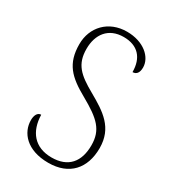

<svg xmlns="http://www.w3.org/2000/svg" viewBox="-180 -818 822 921"><g transform="rotate(30 231.0 -357.0)"><path d="M235 10C351 10 414 -62 414 -174C414 -287 339 -334 249 -385C162 -434 121 -470 121 -556C121 -635 163 -694 248 -694C327 -694 368 -647 368 -569C388 -569 401 -583 401 -613C401 -670 342 -724 249 -724C147 -724 80 -652 80 -558C80 -450 129 -403 226 -349C331 -290 373 -251 373 -166C373 -75 328 -20 236 -20C141 -20 93 -82 91 -173C70 -173 61 -151 61 -126C61 -58 115 10 235 10Z"/></g></svg>

Font: Noto Serif Bengali SemiCondensed ExtraLight
Style: Regular
Weight: 200
Width: 4
Designer: Juan Bruce, Universal Thirst, Indian Type Foundry and the Monotype Design Team.
Foundry: Monotype Imaging Inc.
Version: Version 2.003